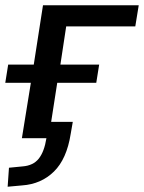

<svg xmlns="http://www.w3.org/2000/svg" viewBox="-22 -524 546 728"><path d="M7 184 12 112 63 107Q104 104 125 77.5Q146 51 154 0H61L95 -210H-2L9 -279H106L141 -504H504L491 -424H229L207 -279H354L343 -210H195L172 -62H254L246 -16Q231 79 182.5 126.5Q134 174 62 179Z"/></svg>

Font: Mulish SemiBold
Style: Italic
Weight: 600
Italic angle: -9°
Designer: Vernon Adams
Foundry: Vernon Adams
Version: Version 3.603; ttfautohint (v1.8.3)